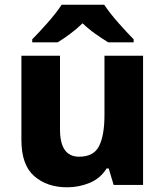

<svg xmlns="http://www.w3.org/2000/svg" viewBox="-20 -786 702 816"><path d="M588 -549H424V-297Q424 -212 401.5 -166Q379 -120 316 -120Q235 -120 235 -236V-549H71V-191Q71 -85 125.5 -37.5Q180 10 265 10Q316 10 361.5 -9Q407 -28 433 -70H442L463 0H588ZM423 -766H242Q220 -732 182.5 -689.5Q145 -647 117 -619V-606H225Q251 -622 278 -642Q305 -662 331 -687Q357 -662 385.5 -642Q414 -622 440 -606H548V-619Q521 -646 483 -689Q445 -732 423 -766Z"/></svg>

Font: Noto Sans UI Extra
Style: Regular
Weight: 800
Designer: Monotype Design Team
Foundry: Monotype Imaging Inc.
Version: Version 1.901